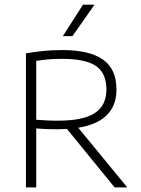

<svg xmlns="http://www.w3.org/2000/svg" viewBox="-20 -820 618 840"><path d="M93.5 0V-586.5Q127.5 -592.5 166.8 -596.8Q206 -601 251.5 -601Q372 -601 430.8 -559.2Q489.5 -517.5 489.5 -429.5Q490 -371.5 461.2 -332.5Q432.5 -293.5 375.2 -274Q318 -254.5 232.5 -254.5Q207.5 -254.5 184.2 -255.2Q161 -256 138.5 -258V0ZM481.5 0 252.5 -281H306L537 0ZM232 -292Q345.5 -292 395.5 -325.8Q445.5 -359.5 445.5 -428Q445.5 -500 400 -531.2Q354.5 -562.5 252 -562.5Q217.5 -562.5 191.2 -560.2Q165 -558 138.5 -553.5V-296Q165 -294.5 184.2 -293.2Q203.5 -292 232 -292ZM255 -662 343 -799.5H393.5L297 -662Z"/></svg>

Font: Encode Sans SC ExtraLight
Style: Regular
Weight: 250
Designer: Multiple Designers
Foundry: Impallari Type
Version: Version 3.002